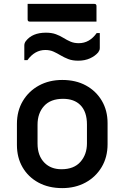

<svg xmlns="http://www.w3.org/2000/svg" viewBox="-20 -956 640 987"><path d="M300 -545Q370 -545 422 -516.5Q474 -488 503.5 -438Q533 -388 533 -323V-215Q533 -148 502.5 -97Q472 -46 419.5 -17.5Q367 11 300 11Q230 11 177.5 -17.5Q125 -46 96 -96Q67 -146 67 -211V-319Q67 -386 97.5 -437Q128 -488 180.5 -516.5Q233 -545 300 -545ZM304 -448Q240 -448 206.5 -411Q173 -374 173 -315V-218Q173 -155 209 -119Q242 -86 296 -86Q360 -86 393.5 -124Q427 -162 427 -219V-316Q427 -382 393 -416Q361 -448 304 -448ZM385 -734Q440 -734 477 -786H493V-710Q493 -703 491.5 -699Q490 -695 485 -687Q469 -668 442.5 -656Q416 -644 382 -644Q352 -644 330.5 -652.5Q309 -661 291.5 -671.5Q274 -682 255.5 -690.5Q237 -699 213 -699Q159 -699 121 -647H105V-722Q105 -735 113 -745Q146 -788 216 -788Q246 -788 267.5 -780Q289 -772 306.5 -761Q324 -750 342.5 -742Q361 -734 385 -734ZM122 -936H465Q476 -936 476 -925V-845H133Q122 -845 122 -856Z"/></svg>

Font: Recursive Sn Lnr St Med
Style: Regular
Weight: 500
Version: Version 1.085;hotconv 1.1.0;makeotfexe 2.6.0; ttfautohint (v